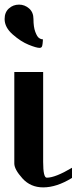

<svg xmlns="http://www.w3.org/2000/svg" viewBox="-20 -812 352 832"><path d="M125 -729.5Q125 -695.3 132.8 -674.3Q140.6 -653.3 148.9 -647.5Q157.2 -641.6 166 -641.6Q166 -639.6 165.5 -633.3Q165 -627 164.6 -623Q164.1 -619.1 163.1 -614.3Q162.1 -609.4 159.2 -606.9Q156.2 -604.5 151.4 -604.5Q137.7 -604.5 104 -618.2Q70.3 -631.8 35.2 -662.6Q0 -693.4 0 -729.5Q0 -758.8 18.6 -775.4Q37.1 -792 62.5 -792Q86.9 -792 106 -775.4Q125 -758.8 125 -729.5ZM167 -500V-110.4Q167 -42 182.6 -42Q219.7 -42 292 -85Q292 -85 292 -41Q225.6 0 167 0Q112.3 0 77.1 -39.1Q42 -78.1 42 -103.5V-500Z"/></svg>

Font: okolaks
Style: Bold
Weight: 600
Width: 8
Version: Version 000.6.0